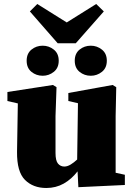

<svg xmlns="http://www.w3.org/2000/svg" viewBox="-20 -922 657 958"><path d="M371 12 367 -67Q337 -28 298 -6Q259 16 211 16Q145 16 104.5 -24.5Q64 -65 65 -164L69 -406L17 -418V-463L244 -498L262 -487L257 -343V-159Q257 -120 269.5 -105.5Q282 -91 301 -91Q316 -91 332.5 -101Q349 -111 365 -126L369 -407L321 -418V-458L542 -498L560 -487L557 -343V-60L603 -50V1ZM193 -544Q161 -544 137 -563.5Q113 -583 113 -619Q113 -655 137 -674.5Q161 -694 193 -694Q224 -694 248.5 -674.5Q273 -655 273 -619Q273 -583 248.5 -563.5Q224 -544 193 -544ZM433 -544Q401 -544 377 -563.5Q353 -583 353 -619Q353 -655 377 -674.5Q401 -694 433 -694Q464 -694 488.5 -674.5Q513 -655 513 -619Q513 -583 488.5 -563.5Q464 -544 433 -544ZM166 -902 313 -810 460 -902 498 -865 358 -706H268L129 -865Z"/></svg>

Font: Source Serif 4 Black
Style: Regular
Weight: 900
Designer: Frank Grießhammer
Foundry: Adobe
Version: Version 4.005;hotconv 1.1.0;makeotfexe 2.6.0